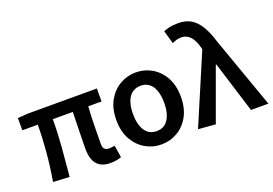

<svg xmlns="http://www.w3.org/2000/svg" viewBox="-111 -1129 2078 1462"><g transform="rotate(-20 928.5 -398.5)"><path d="M569 14Q517 14 485 -6.5Q453 -27 439 -64Q425 -101 425 -152Q425 -169 425.5 -202Q426 -235 427 -278Q428 -321 429 -366Q430 -411 431 -450H269Q269 -343 259.5 -224Q250 -105 239 7L107 0Q127 -115 137 -232Q147 -349 147 -450H22V-549L104 -555H664V-450H556Q553 -409 551.5 -362Q550 -315 549.5 -271Q549 -227 548.5 -194Q548 -161 548 -146Q548 -117 561 -105.5Q574 -94 599 -94Q612 -94 642 -99L658 -1Q643 5 620.5 9.5Q598 14 569 14Z M983 14Q913 14 853.5 -20.5Q794 -55 757.5 -120Q721 -185 721 -277Q721 -370 757.5 -435Q794 -500 853.5 -534.5Q913 -569 983 -569Q1053 -569 1112.5 -534.5Q1172 -500 1208 -435Q1244 -370 1244 -277Q1244 -185 1208 -120Q1172 -55 1112.5 -20.5Q1053 14 983 14ZM983 -94Q1045 -94 1077 -144Q1109 -194 1109 -277Q1109 -333 1095 -374.5Q1081 -416 1053 -438.5Q1025 -461 983 -461Q942 -461 913 -438.5Q884 -416 870 -374.5Q856 -333 856 -277Q856 -194 888 -144Q920 -94 983 -94Z M1422 11 1282 0 1521 -562 1516 -581Q1500 -640 1471 -670.5Q1442 -701 1401 -701Q1377 -701 1360 -695.5Q1343 -690 1326 -682L1295 -789Q1319 -799 1345.5 -805Q1372 -811 1416 -811Q1476 -811 1518.5 -785.5Q1561 -760 1592.5 -707.5Q1624 -655 1648 -575L1852 0H1711L1582 -415H1577Z"/></g></svg>

Font: Noto Sans JP SemiBold
Style: Regular
Weight: 600
Designer: Ryoko NISHIZUKA  (kana, bopomofo & ideographs); Paul D. Hunt (Latin, Greek & Cyrillic); Sandoll Communications , Soo-you
Foundry: Adobe
Version: Version 2.004-H2;hotconv 1.0.118;makeotfexe 2.5.65603